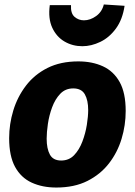

<svg xmlns="http://www.w3.org/2000/svg" viewBox="-20 -826 603 860"><path d="M331 -551Q393 -551 441 -529Q489 -507 516 -458.5Q543 -410 543 -329Q543 -265 524.5 -204Q506 -143 468 -94Q430 -45 371.5 -15.5Q313 14 232 14Q170 14 122 -8Q74 -30 47.5 -78.5Q21 -127 21 -207Q21 -270 39.5 -331Q58 -392 96 -442Q134 -492 192.5 -521.5Q251 -551 331 -551ZM308 -430Q273 -430 250 -406Q227 -382 213.5 -345.5Q200 -309 194.5 -271Q189 -233 189 -205Q189 -160 203.5 -133.5Q218 -107 254 -107Q289 -107 312 -131Q335 -155 349 -192Q363 -229 369 -267Q375 -305 375 -333Q375 -377 360 -403.5Q345 -430 308 -430ZM349 -619Q305 -619 269 -640Q233 -661 214 -702Q195 -743 203 -803H298Q296 -766 314 -750.5Q332 -735 356 -735Q384 -735 410.5 -754Q437 -773 445 -806L538 -800Q529 -739 499.5 -698.5Q470 -658 429.5 -638.5Q389 -619 349 -619Z"/></svg>

Font: Bitter ExtraBold
Style: Italic
Weight: 800
Italic angle: -9°
Designer: Sol Matas, and Bitter project Authors
Foundry: Sol Matas
Version: Version 2.001